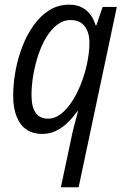

<svg xmlns="http://www.w3.org/2000/svg" viewBox="-20 -565 538 824"><path d="M241.2 238.8 290.5 6.8Q293 -4.9 297.1 -21.2Q301.3 -37.6 306.2 -54.9Q311 -72.3 314.9 -87.9H312Q292.5 -60.1 269.3 -37.8Q246.1 -15.6 219.2 -2.9Q192.4 9.8 160.6 9.8Q122.1 9.8 94.2 -8.8Q66.4 -27.3 51.5 -64.2Q36.6 -101.1 36.6 -154.8Q36.6 -205.1 46.4 -259.5Q56.2 -314 75.7 -364.7Q95.2 -415.5 124.3 -456.3Q153.3 -497.1 191.4 -521Q229.5 -544.9 276.9 -544.9Q308.6 -544.9 330.8 -533.4Q353 -522 367.9 -502.2Q382.8 -482.4 390.1 -456.5H393.6L420.4 -535.2H481.4L317.4 238.8ZM186.5 -55.7Q210.9 -55.7 233.4 -70.3Q255.9 -85 275.6 -110.6Q295.4 -136.2 311.5 -168.9Q327.6 -201.7 339.4 -238.5Q351.1 -275.4 357.4 -312.3Q363.8 -349.1 363.8 -382.3Q363.8 -425.3 343.5 -452.1Q323.2 -479 282.7 -479Q251.5 -479 225.3 -458.7Q199.2 -438.5 178.7 -404.8Q158.2 -371.1 144.3 -329.1Q130.4 -287.1 122.8 -242.7Q115.2 -198.2 115.2 -157.7Q115.2 -106 133.1 -80.8Q150.9 -55.7 186.5 -55.7Z"/></svg>

Font: Open Sans SemiCondensed
Style: Italic
Weight: 400
Width: 4
Italic angle: -12°
Designer: Monotype Design Team
Foundry: Monotype Imaging Inc.
Version: Version 3.000